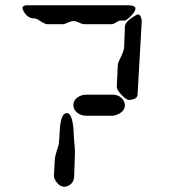

<svg xmlns="http://www.w3.org/2000/svg" viewBox="-20 -780 690 730"><path d="M424 -450 428 -535Q429 -542 444 -573Q451 -589 452 -600L455 -680Q457 -699 493 -720Q501 -725 505 -725Q515 -725 518 -706Q519 -703 519 -700L503 -420Q502 -405 480 -401Q475 -400 471 -400Q459 -400 438 -424Q424 -439 424 -450ZM80 -760H470Q494 -759 495 -748Q495 -734 469 -711Q460 -703 455 -702H440Q431 -702 417 -692Q410 -688 405 -688H300Q292 -688 276 -696Q268 -700 260 -700Q250 -700 228 -690Q223 -688 220 -688H160Q151 -688 130 -702Q119 -710 110 -710Q82 -710 67 -743Q65 -748 65 -750Q67 -759 80 -760ZM225 -70Q205 -70 190 -95Q185 -104 185 -110L188 -170Q189 -188 201 -222Q205 -235 205 -250L207 -280Q210 -343 229 -349Q232 -350 235 -350Q253 -350 259 -294Q260 -286 260 -280Q260 -268 262 -244Q265 -215 265 -200L262 -110Q261 -83 238 -73Q231 -70 225 -70ZM405 -340H309Q278 -340 263 -364Q259 -373 259 -380Q259 -404 286 -416Q297 -420 307 -420H407Q438 -420 451 -395Q455 -387 455 -380Q455 -357 427 -345Q416 -340 405 -340Z"/></svg>

Font: Segment14
Style: Regular
Weight: 400
Monospace: yes
Designer: Paul Flo Williams
Foundry: His Deeds Are Dust
Version: Version 1.002